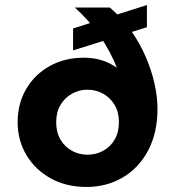

<svg xmlns="http://www.w3.org/2000/svg" viewBox="-20 -730 695 762"><path d="M323 12Q243 12 181.5 -22Q120 -56 85 -114.5Q50 -173 50 -245Q50 -319 84 -377Q118 -435 177.5 -468Q237 -501 312 -501Q350 -501 382 -491.5Q414 -482 444 -461Q431 -494 413.5 -526.5Q396 -559 374.5 -590Q353 -621 328.5 -648.5Q304 -676 277 -700H416Q465 -658 500.5 -607.5Q536 -557 559 -503Q582 -449 593.5 -397Q605 -345 605 -298Q605 -202 567.5 -132Q530 -62 466 -25Q402 12 323 12ZM327 -116Q361 -116 389.5 -131.5Q418 -147 435 -176Q452 -205 452 -245Q452 -285 435 -313.5Q418 -342 389.5 -358Q361 -374 327 -374Q294 -374 265.5 -358Q237 -342 220 -313.5Q203 -285 203 -245Q203 -205 220 -176Q237 -147 265.5 -131.5Q294 -116 327 -116ZM270 -530V-617L563 -710V-622Z"/></svg>

Font: DM Sans 24pt Black
Style: Regular
Weight: 900
Designer: Colophon Foundry, Jonny Pinhorn
Foundry: Colophon Foundry
Version: Version 4.004;gftools[0.9.30]